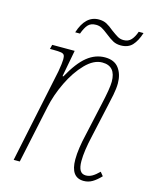

<svg xmlns="http://www.w3.org/2000/svg" viewBox="-108 -769 670 850"><g transform="rotate(15 226.5 -344.0)"><path d="M298 -73Q298 -121 315 -192L347 -337Q365 -416 365 -446Q365 -518 303 -518Q264 -518 226 -479Q188 -440 159.5 -381Q131 -322 119 -264L63 0H35L125 -430Q132 -470 132 -487Q132 -500 128.5 -506Q125 -512 114 -514Q103 -516 79 -516H63L68 -536H171L148 -414H152Q190 -483 227.5 -513Q265 -543 309 -543Q352 -543 372.5 -515.5Q393 -488 393 -446Q393 -423 387 -392.5Q381 -362 375 -337L343 -192Q326 -119 326 -73Q326 -44 334.5 -30Q343 -16 361 -16Q376 -16 390 -24Q404 -32 421 -49L435 -32Q415 -11 397 -0.5Q379 10 358 10Q298 10 298 -73ZM291 -644Q272 -659 260 -665.5Q248 -672 233 -672Q209 -672 196.5 -658Q184 -644 174 -616H152Q178 -698 239 -698Q260 -698 275 -690Q290 -682 309 -666Q328 -652 340 -645Q352 -638 367 -638Q389 -638 402 -652.5Q415 -667 423 -691H445Q433 -653 414 -632.5Q395 -612 361 -612Q341 -612 326 -620Q311 -628 291 -644Z"/></g></svg>

Font: Noto Serif NarrowThin
Style: Italic
Weight: 250
Width: 4
Italic angle: -12°
Designer: Monotype Design Team
Foundry: Monotype Imaging Inc.
Version: Version 1.001